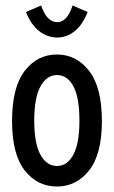

<svg xmlns="http://www.w3.org/2000/svg" viewBox="-20 -672 415 701"><path d="M188 9Q116 9 70 -50Q24 -109 24 -230Q24 -353 70 -413Q116 -473 188 -473Q259 -473 305.5 -413Q352 -353 352 -230Q352 -109 305.5 -50Q259 9 188 9ZM188 -66Q226 -66 248 -107.5Q270 -149 270 -231Q270 -316 248 -357Q226 -398 188 -398Q151 -398 128 -357Q105 -316 105 -231Q105 -149 127.5 -107.5Q150 -66 188 -66ZM245 -652 300 -628Q282 -582 253 -558.5Q224 -535 189 -535Q153 -535 123 -558.5Q93 -582 75 -628L130 -652Q151 -591 189 -591Q225 -591 245 -652Z"/></svg>

Font: Inconsolata Condensed SemiBold
Style: Regular
Weight: 600
Width: 3
Monospace: yes
Designer: Raph Levien, Cyreal, Brenton Simpson
Foundry: Raph Levien, Cyreal, Google
Version: Version 3.100; ttfautohint (v1.8.4.7-5d5b)